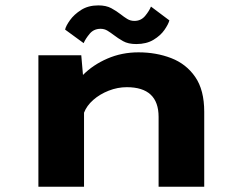

<svg xmlns="http://www.w3.org/2000/svg" viewBox="-20 -710 915 730"><path d="M126 0V-500H289L295.5 -425Q333.5 -463.5 388.2 -487.2Q443 -511 506.5 -511Q574 -511 631 -489Q688 -467 722.2 -417.5Q756.5 -368 756.5 -285V0H583V-265.5Q583 -378.5 462 -378.5Q427 -378.5 393.2 -365.2Q359.5 -352 334.5 -330Q309.5 -308 299.5 -281.5V0ZM498 -542.5Q467.5 -542.5 448 -553.5Q428.5 -564.5 413 -576.5Q400.5 -586 388.8 -593.2Q377 -600.5 362.5 -600.5Q336.5 -600.5 320.8 -581.5Q305 -562.5 298 -546L227.5 -597.5Q230.5 -611.5 246 -633.2Q261.5 -655 288.5 -672.2Q315.5 -689.5 354 -689.5Q383.5 -689.5 403.2 -678.8Q423 -668 439 -655.5Q451.5 -645.5 463.8 -638Q476 -630.5 491 -630.5Q516 -630.5 531.8 -649.5Q547.5 -668.5 554 -685L624 -632.5Q620 -617.5 605.2 -596.2Q590.5 -575 563.8 -558.8Q537 -542.5 498 -542.5Z"/></svg>

Font: Trispace SemiExpanded
Style: Bold
Weight: 700
Width: 6
Designer: Tyler Finck
Foundry: Etcetera Type Company
Version: Version 1.210; ttfautohint (v1.8.3)